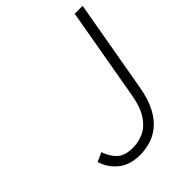

<svg xmlns="http://www.w3.org/2000/svg" viewBox="-202 -811 935 935"><g transform="rotate(-45 265.0 -344.0)"><path d="M214.5 12Q143.5 12 100.8 -23.8Q58 -59.5 43.5 -110.5L90 -131.5Q102.5 -93 129.8 -65.2Q157 -37.5 214 -37.5Q253 -37.5 288.8 -53.8Q324.5 -70 351.8 -110.5Q379 -151 391.5 -223.5L475 -700H529.5L445.5 -221.5Q432.5 -148.5 407.5 -102.8Q382.5 -57 350.2 -32Q318 -7 283 2.5Q248 12 214.5 12Z"/></g></svg>

Font: Overpass ExtraLight
Style: Italic
Weight: 250
Italic angle: -10°
Designer: Delve Withrington, Dave Bailey, Thomas Jockin
Foundry: Delve Fonts LLC
Version: Version 4.000